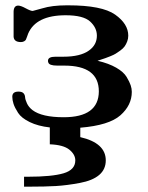

<svg xmlns="http://www.w3.org/2000/svg" viewBox="-20 -473 551 717"><path d="M25.9 -111.8Q25.9 -130.9 48.8 -130.9Q62 -130.9 67.6 -125Q73.2 -119.1 73.7 -110.1Q74.2 -101.1 80.6 -87.2Q86.9 -73.2 101.1 -62Q136.2 -35.2 217.8 -35.2Q348.6 -35.2 349.1 -131.8Q349.1 -228 220.2 -228H193.8Q163.1 -228 160.2 -240.2Q159.2 -242.2 159.2 -246.1Q159.2 -261.2 187 -261.2H216.8Q279.8 -261.2 312 -284.2Q341.8 -305.2 341.8 -339.8Q341.8 -369.6 316.4 -392.8Q291 -416 225.1 -416Q114.3 -416 85 -347.2Q84 -344.2 81.1 -336.2Q78.1 -328.1 76.7 -325Q75.2 -321.8 70.1 -318.8Q64.9 -315.9 58.1 -315.9Q32.2 -315.9 30.8 -335.9V-430.2Q31.7 -452.1 47.9 -452.1Q57.6 -452.1 75.9 -442.1Q94.2 -432.1 102.1 -432.1L138.2 -441.9Q174.3 -453.1 229 -453.1H234.9Q360.8 -453.1 409.9 -418.5Q459 -383.8 459 -339.8Q459 -328.6 455.1 -318.4Q451.2 -308.1 445.6 -300Q439.9 -292 429.4 -284.4Q418.9 -276.9 411.9 -272.5Q404.8 -268.1 391.8 -262.9Q378.9 -257.8 373.5 -255.9Q368.2 -253.9 356 -250L344.2 -246.1Q386.2 -236.3 414.1 -220.2Q441.9 -204.1 452.9 -185.5Q463.9 -167 468 -154.5Q472.2 -142.1 472.2 -129.9Q472.2 -80.1 429.7 -42.5Q387.2 -4.9 279.8 3.9V39.1Q375 61 375 126Q375 159.2 350.6 180.2Q326.2 201.2 278.1 210.2Q230 219.2 189.5 221.7Q148.9 224.1 86.9 224.1H69.8V187H84Q173.8 187 217.5 174.1Q261.2 161.1 261.2 126Q261.2 104 239 85.9Q216.8 67.9 166 65.9V2.9Q122.1 -2 91.1 -17.1Q60.1 -32.2 47.6 -51.5Q35.2 -70.8 30.5 -85.2Q25.9 -99.6 25.9 -111.8Z"/></svg>

Font: CMU Serif
Style: Bold
Weight: 700
Version: Version 0.7.0